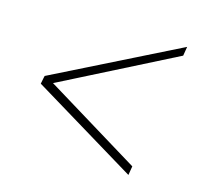

<svg xmlns="http://www.w3.org/2000/svg" viewBox="-68 -597 577 544"><g transform="rotate(15 220.5 -325.0)"><path d="M63.5 -333 355.5 -154.8 351.1 -128.4 44.4 -314 48.3 -333.5ZM413.6 -495.1 63.5 -317.4 45.4 -317.9 49.3 -337.9 418 -522Z"/></g></svg>

Font: Roboto Condensed Thin
Style: Italic
Weight: 250
Italic angle: -12°
Designer: Christian Robertson
Foundry: Google
Version: Version 3.008; 2023